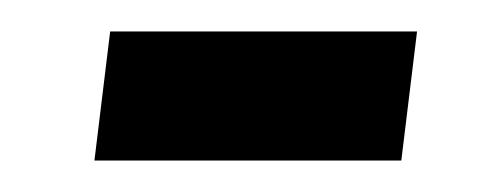

<svg xmlns="http://www.w3.org/2000/svg" viewBox="-20 -102 305 122"><path d="M40 0 50 -82H245L235 0Z"/></svg>

Font: Noto Sans Arabic ExtCond
Style: Bold
Weight: 700
Width: 2
Designer: Monotype Design Team, Nadine Chahine, Nizar Qandah and Khaled Hosny
Foundry: Monotype Imaging Inc.
Version: Version 2.012; ttfautohint (v1.8.4.7-5d5b)